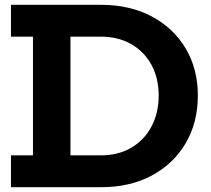

<svg xmlns="http://www.w3.org/2000/svg" viewBox="-20 -779 877 799"><path d="M336.6 0V-132.5H399.1Q471.5 -132.3 525.8 -164Q580 -195.6 610.1 -251.9Q640.3 -308.1 640.3 -381.6Q640.3 -454.2 610.1 -509.4Q580 -564.6 525.8 -595.5Q471.5 -626.5 399.1 -626.5H336.6V-758.9H401.2Q520.8 -758.8 611.4 -710.6Q702 -662.4 752.7 -577.4Q803.3 -492.4 803.3 -381.4Q803.3 -268.9 752.7 -182.9Q702 -96.9 611.4 -48.4Q520.8 0 401.2 0ZM25.6 0V-132.5H117.2V-626.5H25.6V-758.9H371V-626.5H273.2V-132.5H371V0Z"/></svg>

Font: Hepta Slab ExtraLight
Style: Regular
Weight: 200
Designer: Michael LaGattuta
Foundry: Michael LaGattuta
Version: Version 1.100